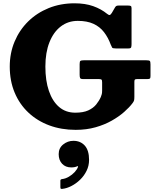

<svg xmlns="http://www.w3.org/2000/svg" viewBox="-20 -788 965 1191"><path d="M344 168Q344 205 365.2 227.8Q386.5 250.5 422 250.5Q433 250.5 442 248.8Q451 247 457.5 244Q461 242 463 243Q465 244 464 247Q458.5 263 443.2 279.5Q428 296 407.2 308.2Q386.5 320.5 364.5 323Q354.5 324 354.5 333V372.5Q354.5 381 357.2 382.8Q360 384.5 367.5 383.5Q394.5 380.5 423.5 365.5Q452.5 350.5 477.2 326.5Q502 302.5 517.2 271.2Q532.5 240 532.5 204Q532.5 144.5 505.8 115Q479 85.5 435.5 85.5Q400 85.5 372 108Q344 130.5 344 168ZM499.5 -414Q484 -414 479 -410.5Q474 -407 474 -390.5V-325Q474 -310.5 477 -304Q480 -297.5 495.5 -297.5H593Q606 -297.5 609.8 -294Q613.5 -290.5 613.5 -276.5V-227Q613.5 -213 611.5 -204.5Q609.5 -196 605.5 -186.5Q595 -162.5 576.8 -140Q558.5 -117.5 527.5 -103.2Q496.5 -89 447 -89Q388 -89 346.8 -124.2Q305.5 -159.5 283.5 -223.5Q261.5 -287.5 261.5 -375Q261.5 -462.5 286.8 -526Q312 -589.5 357.2 -624Q402.5 -658.5 462.5 -658.5Q520.5 -658.5 560 -640.2Q599.5 -622 625.2 -588.5Q651 -555 667 -511Q672.5 -497.5 675.8 -492.5Q679 -487.5 698.5 -487.5H776.5Q791 -487.5 793.5 -494.2Q796 -501 796 -515V-737Q796 -748 791.2 -750.8Q786.5 -753.5 775.5 -753.5H714.5Q706 -753.5 701.5 -750.8Q697 -748 693.5 -742L673.5 -707.5Q665.5 -695.5 660 -694.8Q654.5 -694 644 -702.5Q608 -732 558.2 -749.8Q508.5 -767.5 442.5 -767.5Q355.5 -767.5 282 -737.8Q208.5 -708 154.5 -654.8Q100.5 -601.5 70.5 -530Q40.5 -458.5 40.5 -375Q40.5 -286 70.8 -213.8Q101 -141.5 156 -89.8Q211 -38 285.8 -10.2Q360.5 17.5 449.5 17.5Q516.5 17.5 572.8 1.5Q629 -14.5 673.5 -39.8Q718 -65 750.5 -93.8Q783 -122.5 802 -148Q809 -157 811.2 -164Q813.5 -171 813.5 -187V-280Q813.5 -291.5 816.8 -294.5Q820 -297.5 831.5 -297.5H893Q905.5 -297.5 909.5 -300.5Q913.5 -303.5 913.5 -315.5V-388.5Q913.5 -406 909.2 -410Q905 -414 888.5 -414Z"/></svg>

Font: Besley ExtraBold
Style: Regular
Weight: 800
Designer: Owen Earl
Foundry: indestructible type*
Version: Version 2.001